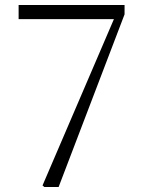

<svg xmlns="http://www.w3.org/2000/svg" viewBox="-20 -743 573 763"><path d="M156 0H213L475 -686V-723H54V-667H436V-653L443 -691L149 -6Z"/></svg>

Font: Source Han Serif CN VF
Style: Regular
Weight: 250
Designer: Ryoko NISHIZUKA 西塚涼子 (kana & ideographs); Frank Grießhammer (Latin, Greek & Cyrillic); Wenlong ZHANG 张文龙 (bopomofo); San
Foundry: Adobe
Version: Version 2.002;hotconv 1.1.0;makeotfexe 2.6.0